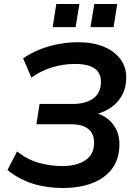

<svg xmlns="http://www.w3.org/2000/svg" viewBox="-20 -925 674 955"><path d="M294 10Q241 10 192.5 1Q144 -8 100 -28Q56 -48 17 -79L65 -172Q114 -132 171.5 -115.5Q229 -99 292 -99Q332 -99 367.5 -110Q403 -121 425.5 -146.5Q448 -172 448 -215Q448 -261 418.5 -284Q389 -307 332 -307H161L177 -408H342Q406 -408 444 -435.5Q482 -463 482 -518Q482 -550 466.5 -569.5Q451 -589 422.5 -598Q394 -607 354 -607Q295 -607 239 -590Q183 -573 136 -539L95 -635Q133 -661 178 -679Q223 -697 272 -706Q321 -715 369 -715Q442 -715 495.5 -693Q549 -671 578.5 -631.5Q608 -592 608 -540Q608 -488 585.5 -448.5Q563 -409 523.5 -384.5Q484 -360 432 -352V-368Q498 -358 536 -314.5Q574 -271 574 -208Q574 -136 538.5 -87.5Q503 -39 440 -14.5Q377 10 294 10ZM430 -790 449 -905H563L545 -790ZM242 -790 260 -905H375L356 -790Z"/></svg>

Font: Nunito Sans 12pt ExtraLight
Style: Italic
Weight: 200
Italic angle: -9°
Designer: Vernon Adams
Foundry: Vernon Adams
Version: Version 3.101;gftools[0.9.27]